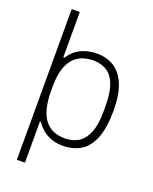

<svg xmlns="http://www.w3.org/2000/svg" viewBox="-163 -812 853 1073"><g transform="rotate(20 263.5 -275.0)"><path d="M73 173V-723H121V-454H128Q148 -486 174.5 -504Q201 -522 231.5 -530Q262 -538 292 -538Q353 -538 396.5 -509Q440 -480 463.5 -421Q487 -362 487 -270Q487 -170 463.5 -108Q440 -46 394.5 -17Q349 12 284 12Q253 12 224.5 3Q196 -6 171 -24.5Q146 -43 127 -72H121V173ZM284 -31Q327 -31 361 -50.5Q395 -70 415.5 -117.5Q436 -165 436 -248V-278Q436 -356 418.5 -403.5Q401 -451 367.5 -473Q334 -495 285 -495Q260 -495 231.5 -487.5Q203 -480 178 -458Q153 -436 137 -392.5Q121 -349 121 -278V-254Q121 -182 138 -132.5Q155 -83 191 -57Q227 -31 284 -31Z"/></g></svg>

Font: Archivo Thin
Style: Regular
Weight: 250
Designer: Hector Gatti
Foundry: Omnibus-Type
Version: Version 2.001